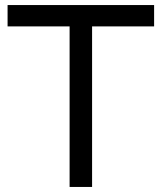

<svg xmlns="http://www.w3.org/2000/svg" viewBox="-20 -740 640 760"><path d="M344.5 0V-635.5H590V-720H10V-635.5H255.5V0Z"/></svg>

Font: Hauora Medium
Style: Regular
Weight: 500
Designer: Wayne Shih
Foundry: WCYS
Version: Version 1.001;hotconv 1.0.109;makeotfexe 2.5.65596